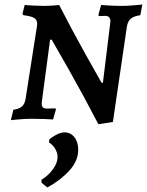

<svg xmlns="http://www.w3.org/2000/svg" viewBox="-20 -524 648 847"><path d="M466 -420 467 -430Q467 -454 444 -454L416 -453L414 -458L426 -502Q436 -501 463 -499.5Q490 -498 518 -498Q541 -498 570 -500.5Q599 -503 608 -504L599 -457Q571 -453 557.5 -442Q544 -431 540 -408L478 14L414 24Q347 -105 286 -212.5Q225 -320 208 -349H201L165 -79L164 -68Q164 -55 169.5 -50Q175 -45 188 -45L224 -46L227 -42L214 3Q204 2 176 1Q148 0 119 0Q94 0 65.5 2.5Q37 5 28 6L39 -40Q64 -43 77 -54.5Q90 -66 93 -89L143 -408L144 -418Q144 -437 130.5 -445Q117 -453 83 -457Q81 -459 79 -463L89 -502Q97 -501 124.5 -499.5Q152 -498 173 -498Q193 -498 214 -499.5Q235 -501 241 -502Q298 -391 354.5 -289.5Q411 -188 428 -159H434ZM265 60Q291 60 308 81Q325 102 325 137Q325 186 285.5 229Q246 272 189 303L163 282V269Q194 250 214 222Q234 194 234 169Q234 150 223.5 132.5Q213 115 196 104L198 90Q237 60 265 60Z"/></svg>

Font: Alegreya SC Medium
Style: Italic
Weight: 500
Italic angle: -7°
Designer: Juan Pablo del Peral
Foundry: Huerta Tipografica
Version: Version 2.007; ttfautohint (v1.6)